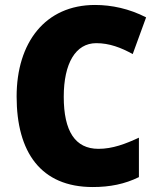

<svg xmlns="http://www.w3.org/2000/svg" viewBox="-20 -744 637 774"><path d="M368 -570C421 -570 468 -552 515 -526L569 -674C501 -709 430 -724 363 -724C162 -724 47 -572 47 -355C47 -131 144 10 354 10C423 10 483 -2 540 -30V-189C486 -164 434 -144 377 -144C283 -144 237 -215 237 -354C237 -489 285 -570 368 -570Z"/></svg>

Font: Noto Sans Telugu SemiCondensed Black
Style: Regular
Weight: 900
Width: 4
Designer: Jelle Bosma - Monotype Design Team
Foundry: Monotype Imaging Inc.
Version: Version 2.005